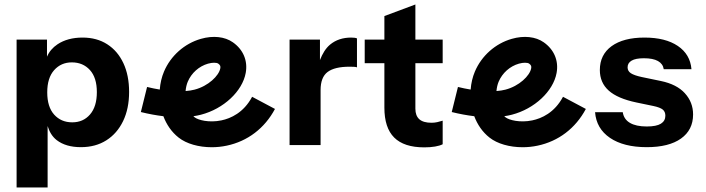

<svg xmlns="http://www.w3.org/2000/svg" viewBox="-20 -651 3146 856"><path d="M530.2 -369.2C513.2 -405.5 489.4 -433.6 458.2 -453.6C427.3 -473.5 390.5 -483.5 348.1 -483.5C303.8 -483.5 266.6 -473.5 236.5 -453.6C214.6 -439 199 -420.5 189.5 -398.3V-474.3H54V184.8H192.3V-89.1C200 -64.2 212.2 -42.3 232.8 -26.3C259.9 -5.4 295.8 5.1 340.7 5.1C384.3 5.1 422.1 -5.1 454.1 -25.4C486.1 -45.6 510.9 -74.2 528.8 -111.1C546.6 -148 555.6 -191.3 555.6 -241.1C555.6 -290.2 547.1 -333 530.2 -369.2ZM381.3 -140.6C361.1 -117.2 334.7 -105.6 302.1 -105.6C268.9 -105.6 242.1 -117.1 221.4 -140.1C200.8 -163.2 190.6 -196.2 190.6 -239.2C190.6 -282.3 200.9 -315.3 221.4 -338.3C242.1 -361.4 268.3 -372.9 300.2 -372.9C333.4 -372.9 360.3 -361.5 380.9 -338.8C401.5 -316.1 411.8 -283.2 411.8 -240.2C411.8 -197.1 401.6 -164 381.3 -140.6Z M1104 -219.4C1066.2 -148.4 1008.6 -123 967 -114.3C912.1 -102.9 863.4 -115.6 847.6 -128.1C845.8 -129.6 843.9 -131.2 842.1 -132.9C853.9 -134.6 865.3 -136.8 876 -139.6C976.7 -165.6 1060.6 -243.9 1075.5 -325.9C1085.4 -380.2 1064.5 -429.9 1018.2 -462.4C982 -487.9 930 -493.4 875.6 -477.8C802.4 -456.9 740.9 -402.3 711.1 -331.7C700.9 -307.6 694.4 -280.2 692.3 -251.7C673.8 -254.7 654.9 -258.6 635.7 -263.3L608 -151.5C642.6 -142.9 676.3 -136.7 708.4 -132.9C722.2 -96.2 744.4 -62.8 776.4 -37.6C811.4 -9.9 866.1 5.4 924 5.4C946.1 5.4 968.6 3.1 990.7 -1.6C1083.6 -21 1160.1 -79.1 1205.9 -165.3L1104.2 -219.4ZM817.2 -286.9C833.6 -325.7 867.3 -355.7 907.4 -367.2C918.1 -370.2 927.4 -371.3 934.6 -371.3C943.9 -371.3 949.9 -369.6 952.1 -368.1C962.6 -360.7 963.7 -355 962.2 -346.6C956.2 -313.2 908.5 -267.1 847.2 -251.3C835.5 -248.2 822.1 -246.2 807.4 -245.1C808.7 -260.1 812 -274.6 817.2 -287Z M1545.7 -483.5C1508.3 -483.5 1476.9 -473.1 1451.7 -452.2C1431.8 -435.7 1417.6 -411.6 1406.5 -383.2V-474.3H1271V-4.2H1409.3V-249.4C1409.3 -287.5 1419.7 -314.4 1440.6 -330.1C1461.4 -345.7 1494 -353.6 1538.3 -353.6C1546.3 -353.6 1553 -353.4 1558.6 -353.1C1564.1 -352.8 1568.4 -352 1571.5 -350.8V-479.8C1566 -482.3 1557.3 -483.5 1545.6 -483.5Z M1953.6 -369.2V-474.3H1831.9V-631L1693.7 -579.4V-474.3H1606V-369.2H1693.7V-171C1693.7 -111.4 1708.2 -67 1737.4 -37.8C1766.6 -8.6 1811.3 6 1871.5 6C1889.3 6 1905.5 4.8 1919.9 2.3C1934.3 -0.2 1945.6 -3.6 1953.6 -7.9V-113C1945.6 -110.5 1937.6 -108.3 1929.6 -106.5C1921.6 -104.7 1913 -103.7 1903.8 -103.7C1879.3 -103.7 1861.1 -109 1849.4 -119.4C1837.8 -129.9 1831.9 -145.5 1831.9 -166.4V-369.2Z M2490 -219.4C2452.2 -148.4 2394.6 -123 2353 -114.3C2298.1 -102.9 2249.4 -115.6 2233.6 -128.1C2231.8 -129.6 2229.9 -131.2 2228.1 -132.9C2239.9 -134.6 2251.3 -136.8 2262 -139.6C2362.7 -165.6 2446.6 -243.9 2461.5 -325.9C2471.4 -380.2 2450.5 -429.9 2404.2 -462.4C2368 -487.9 2316 -493.4 2261.6 -477.8C2188.4 -456.9 2126.9 -402.3 2097.1 -331.7C2086.9 -307.6 2080.4 -280.2 2078.3 -251.7C2059.8 -254.7 2040.9 -258.6 2021.7 -263.3L1994 -151.5C2028.6 -142.9 2062.3 -136.7 2094.4 -132.9C2108.2 -96.2 2130.4 -62.8 2162.4 -37.6C2197.4 -9.9 2252.1 5.4 2310 5.4C2332.1 5.4 2354.6 3.1 2376.7 -1.6C2469.6 -21 2546.1 -79.1 2591.9 -165.3L2490.2 -219.4ZM2203.2 -286.9C2219.6 -325.7 2253.3 -355.7 2293.4 -367.2C2304.1 -370.2 2313.4 -371.3 2320.6 -371.3C2329.9 -371.3 2335.9 -369.6 2338.1 -368.1C2348.6 -360.7 2349.7 -355 2348.2 -346.6C2342.2 -313.2 2294.5 -267.1 2233.2 -251.3C2221.5 -248.2 2208.1 -246.2 2193.4 -245.1C2194.7 -260.1 2198 -274.6 2203.2 -287Z M3033.6 -235.1C3009.4 -261.8 2973.6 -280.1 2926.3 -289.9L2841.5 -307.5C2818.8 -312.3 2802.5 -318.1 2792.6 -324.5C2782.8 -331 2778 -339.7 2778 -350.8C2778 -363.7 2783.9 -373.7 2795.9 -380.7C2807.9 -387.8 2826.2 -391.3 2850.7 -391.3C2877.8 -391.3 2898.7 -387.2 2913.4 -378.9C2928.2 -370.6 2936.8 -358.5 2939.2 -342.5H3062.8C3059 -386.7 3038.8 -421.3 3001.9 -446.2C2965 -471.1 2915.6 -483.5 2853.4 -483.5C2790.8 -483.5 2741.9 -470.7 2706.8 -445.3C2671.8 -419.8 2654.3 -384.3 2654.3 -338.8C2654.3 -301.3 2667.5 -270.7 2693.9 -247.1C2720.4 -223.4 2761.5 -205.8 2817.5 -194.1L2893.1 -178.4C2913.3 -174.1 2927.2 -168.7 2935 -162.3C2942.7 -155.8 2946.4 -146.8 2946.4 -135.1C2946.4 -119.7 2939.8 -107.9 2926.6 -99.6C2913.4 -91.3 2892.3 -87.1 2863.5 -87.1C2831.5 -87.1 2806.5 -92.5 2788.3 -103.3C2770.2 -114 2759.6 -129.9 2756.5 -150.7H2633C2636.8 -102.2 2658.8 -64.1 2699.4 -36.4C2739.9 -8.8 2794.6 5.1 2863.5 5.1C2929.2 5.1 2980.2 -7.7 3016 -33.2C3051.9 -58.7 3070 -94.5 3070 -140.6C3070 -176.9 3057.8 -208.4 3033.5 -235.1Z"/></svg>

Font: Diatome Awesome Bold
Style: Regular
Weight: 400
Designer: 15.100.17
Foundry: 15.100.17
Version: Version 1.010;Fontself Maker 3.5.8